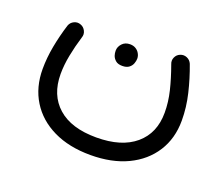

<svg xmlns="http://www.w3.org/2000/svg" viewBox="-89 -382 881 757"><g transform="rotate(20 351.5 -3.5)"><path d="M351.4 244Q440.9 244 506.5 212.7Q572.1 181.3 608.2 124.8Q644.3 68.4 644.3 -6.6Q644.3 -62 631 -117.8Q617.8 -173.6 597.3 -228.1Q591.2 -242.4 577.2 -248.3Q563.2 -254.2 549.2 -248.4Q535.6 -243 529.5 -229.2Q523.3 -215.5 529.4 -200.8Q548 -149.2 559.2 -103.2Q570.3 -57.3 570.3 -12.9Q570.3 73.2 512.6 122.1Q454.9 171 349.6 171Q244.3 171 188.4 121.3Q132.4 71.7 132.4 -16.4Q132.4 -54.2 140.6 -95.8Q148.7 -137.3 161.7 -179.8Q167.1 -194.5 160.2 -208.1Q153.4 -221.8 139.6 -226.7Q125.6 -232.1 111.9 -225.6Q98.1 -219.2 92.8 -204.9Q77.4 -155.5 68.2 -106.5Q59 -57.4 59 -10.8Q59 65.4 94.6 122.9Q130.1 180.3 196 212.2Q261.8 244 351.4 244ZM304.9 -176.9Q304.9 -166.1 308.2 -156.4Q312 -145.6 321.7 -137.4Q331.4 -129.1 349.6 -129.1Q367.8 -129.1 377.8 -137Q387.9 -144.8 391.8 -155.8Q395.8 -166.7 395.8 -176.3Q395.8 -188.8 388.5 -200Q383.1 -208.6 373.4 -214.3Q363.8 -220 350 -220Q329.5 -220 317.2 -206.6Q304.9 -193.3 304.9 -176.9Z"/></g></svg>

Font: Mikhak VF
Style: Regular
Weight: 100
Designer: Amin Abedi
Version: Version 3.001